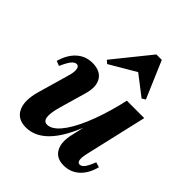

<svg xmlns="http://www.w3.org/2000/svg" viewBox="-221 -926 1075 1075"><g transform="rotate(45 316.5 -388.5)"><path d="M163 14Q97 14 72.5 -37Q48 -88 73 -175L127 -363Q137 -397 133.5 -418Q130 -439 114 -439Q99 -439 84.5 -421.5Q70 -404 51 -361L22 -372Q40 -436 79 -471Q118 -506 172 -506Q234 -506 259 -466.5Q284 -427 265 -360L219 -200Q185 -81 236 -81Q272 -81 310 -126Q348 -171 383 -253Q418 -335 446 -444L457 -492H595L511 -128Q493 -52 523 -52Q538 -52 551 -69Q564 -86 580 -127L610 -118Q594 -55 555.5 -20Q517 15 463 15Q406 15 382.5 -26Q359 -67 375 -137L391 -208H390Q300 14 163 14ZM234 -559 216 -575 391 -792H434L528 -572L507 -559L389 -650Z"/></g></svg>

Font: Platypi SemiBold
Style: Italic
Weight: 600
Italic angle: -13°
Designer: David Sargent
Foundry: Bolt Cutter Type
Version: Version 1.200; ttfautohint (v1.8.4.7-5d5b)